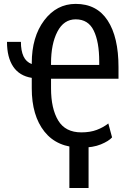

<svg xmlns="http://www.w3.org/2000/svg" viewBox="-20 -740 668 977"><path d="M394 11.2Q271 11.2 206.3 -70.1Q141.6 -151.4 141.6 -290.5V-343.8Q78.6 -354 47.1 -401.1Q15.6 -448.2 15.6 -526.9H86.4Q86.4 -481.9 99.6 -453.4Q112.8 -424.8 141.6 -414.1V-418.5Q141.6 -552.2 204.8 -636.2Q268.1 -720.2 365.2 -720.2Q472.7 -720.2 527.8 -635.7Q583 -551.3 583 -398.4V-339.4H239.7V-290.5Q239.7 -187.5 276.1 -127Q312.5 -66.4 394 -66.4Q439 -66.4 472.4 -79.1Q505.9 -91.8 531.2 -111.8L550.3 -41Q533.7 -22 493.4 -5.4Q453.1 11.2 394 11.2ZM239.7 -409.7H484.9V-427.2Q484.9 -526.9 457 -584.2Q429.2 -641.6 365.2 -641.6Q304.7 -641.6 272.2 -579.1Q239.7 -516.6 239.7 -418.5ZM430.7 216.8H333V-33.7H430.7Z"/></svg>

Font: Franco
Style: Regular
Weight: 400
Designer: Google
Version: Version 1.200311; 2013